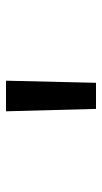

<svg xmlns="http://www.w3.org/2000/svg" viewBox="130 -900 340 640"><g transform="rotate(-90 300.0 -580.0)"><path d="M257 -430 249 -730H351L344 -430Z"/></g></svg>

Font: Pitagon Sans Mono
Style: Regular
Weight: 400
Monospace: yes
Designer: Travis Tran
Foundry: Pitagon
Version: Version 1.001;gftools[0.9.26]